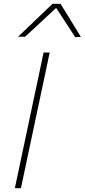

<svg xmlns="http://www.w3.org/2000/svg" viewBox="-20 -989 445 1009"><path d="M58 0Q71 -61 82.8 -117Q94.5 -173 108.5 -238.5L158 -472Q172.5 -539.5 184.5 -596.2Q196.5 -653 209 -713H241Q228.5 -653 216.5 -596.2Q204.5 -539.5 190 -472L140.5 -238.5Q126.5 -173 114.8 -117Q103 -61 90 0ZM375 -794Q350.5 -832 325.2 -870.5Q300 -909 275 -947.5Q233.5 -908.5 193.5 -871.5Q153.5 -834.5 112 -796H75Q121.5 -840.5 165.8 -882.8Q210 -925 256 -969H298Q324.5 -925.5 351.8 -881.8Q379 -838 405 -795Z"/></svg>

Font: Commissioner Thin
Style: Italic
Weight: 100
Italic angle: -12°
Designer: Kostas Bartsokas
Foundry: Kostas Bartsokas
Version: Version 1.000; ttfautohint (v1.8.3)